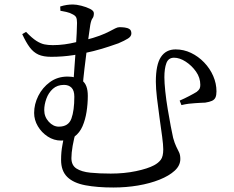

<svg xmlns="http://www.w3.org/2000/svg" viewBox="-20 -787 1040 855"><path d="M96 -645Q123 -617 142 -605Q161 -593 177.5 -589.5Q194 -586 215 -586Q242 -586 267.5 -589.5Q293 -593 315.5 -598.5Q338 -604 357 -608Q397 -618 423.5 -628Q450 -638 466 -646.5Q482 -655 493 -660.5Q504 -666 512 -666Q523 -666 535.5 -664.5Q548 -663 556.5 -657.5Q565 -652 565 -638Q565 -625 550 -615.5Q535 -606 507 -594Q495 -590 466 -580Q437 -570 396 -559.5Q355 -549 307 -541.5Q259 -534 208 -534Q173 -534 151 -544Q129 -554 112.5 -576Q96 -598 79 -635ZM249 -739Q249 -743 248.5 -750Q248 -757 248 -758Q264 -763 277.5 -765Q291 -767 305 -767Q320 -767 342 -761.5Q364 -756 381 -747.5Q398 -739 398 -728Q398 -713 392 -705.5Q386 -698 382 -676Q380 -661 375.5 -630.5Q371 -600 366 -561Q361 -522 356 -480Q351 -438 348 -400L307 -422Q309 -455 312 -493.5Q315 -532 317.5 -570Q320 -608 321.5 -639Q323 -670 323 -685Q323 -702 319 -710Q315 -718 302 -724Q292 -730 276.5 -733.5Q261 -737 249 -739ZM371 -360Q371 -325 365.5 -289.5Q360 -254 347.5 -225Q335 -196 311.5 -178.5Q288 -161 252 -161Q220 -161 192.5 -179Q165 -197 148.5 -225Q132 -253 132 -284Q132 -323 150.5 -360Q169 -397 202.5 -421.5Q236 -446 281 -446Q321 -446 346 -428Q371 -410 371 -360ZM311 -356Q311 -384 298.5 -396.5Q286 -409 265 -409Q235 -409 215.5 -391.5Q196 -374 186.5 -347.5Q177 -321 177 -297Q177 -267 197 -245Q217 -223 242 -223Q285 -223 298 -259Q311 -295 311 -356ZM320 -207Q309 -170 303.5 -137.5Q298 -105 298 -83Q298 -51 320.5 -36.5Q343 -22 382.5 -18Q422 -14 473 -14Q534 -14 586 -25Q638 -36 666 -51Q685 -61 696 -75.5Q707 -90 707 -122Q707 -141 702 -179Q697 -217 690.5 -262Q684 -307 679 -350.5Q674 -394 674 -423Q674 -499 696.5 -533Q719 -567 762 -567Q798 -567 830.5 -551.5Q863 -536 889 -509Q915 -482 929.5 -448.5Q944 -415 944 -380Q944 -363 939.5 -353Q935 -343 924 -338Q913 -333 894 -330Q883 -330 871.5 -329Q860 -328 847.5 -327.5Q835 -327 820 -325Q805 -323 788 -319L780 -339Q799 -347 822 -359Q845 -371 856 -378Q866 -386 869 -392.5Q872 -399 872 -409Q872 -441 853 -468Q834 -495 807 -512.5Q780 -530 755 -530Q730 -530 721 -506Q712 -482 712 -443Q712 -419 716 -380.5Q720 -342 727 -300.5Q734 -259 740.5 -224.5Q747 -190 751 -173Q758 -148 765 -134Q772 -120 777.5 -108.5Q783 -97 783 -79Q783 -50 758 -27Q733 -4 690.5 13Q648 30 595 39Q542 48 485 48Q413 48 360 38Q307 28 279.5 1Q252 -26 252 -75Q252 -111 258 -141.5Q264 -172 270 -206Z"/></svg>

Font: Noto Serif JP ExtraLight
Style: Regular
Weight: 400
Version: Version 2.003-H1;hotconv 1.1.1;makeotfexe 2.6.0